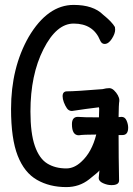

<svg xmlns="http://www.w3.org/2000/svg" viewBox="-20 -739 542 782"><path d="M250 23Q182 23 130.5 -6.5Q79 -36 52 -105Q25 -174 25 -295Q25 -463 97 -589Q174 -719 280 -719Q360 -719 400 -679Q436 -650 448 -629L449 -618Q449 -602 435.5 -581Q422 -560 406 -560Q394 -560 388 -574Q360 -643 280 -643Q210 -643 157 -538.5Q104 -434 104 -285Q104 -196 122 -144.5Q140 -93 172.5 -73Q205 -53 250 -53Q282 -53 311 -80Q354 -119 372 -191Q319 -191 301 -188Q273 -188 273 -233Q273 -263 297 -263Q318 -261 383 -261Q384 -275 384 -296L383 -302Q332 -296 273 -287Q260 -287 252.5 -298Q245 -309 240 -322.5Q235 -336 235 -347Q235 -367 253 -367Q287 -367 398 -376Q413 -380 425 -380Q435 -380 444.5 -371Q454 -362 460 -351Q466 -340 466 -331Q466 -324 465 -320.5Q464 -317 463 -262L475 -263Q489 -263 495.5 -248Q502 -233 502 -219Q502 -189 479 -189H463Q463 -100 465 -4Q465 15 434 15Q417 15 399.5 7Q382 -1 382 -14L385 -45Q383 -40 343 -8.5Q303 23 250 23Z"/></svg>

Font: LXGW WenKai Mono Medium
Style: Regular
Weight: 500
Monospace: yes
Designer: LXGW / Fontworks Inc.
Foundry: LXGW / Fontworks Inc.
Version: Version 1.520; June 14, 2025